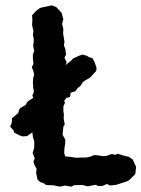

<svg xmlns="http://www.w3.org/2000/svg" viewBox="-20 -691 529 718"><path d="M65 -181 55 -184 33 -195 31 -203 18 -217 24 -232 25 -249 48 -268 51 -279 56 -287 76 -299 83 -311 104 -325V-327L101 -333L107 -349L104 -364L103 -382L104 -399L108 -412L104 -427L99 -440L105 -452L103 -472V-487L108 -501L104 -519L106 -536V-547L103 -560L105 -575L100 -597L101 -619L100 -634L115 -650L129 -661L141 -664L174 -671L191 -664L201 -653L210 -644L217 -619L212 -602L215 -590L217 -581L216 -565L219 -548L221 -534L219 -521L224 -509L227 -487L221 -475L229 -459L225 -446L229 -451L245 -463L253 -472L272 -481L288 -487L303 -483L312 -478L326 -473L334 -458L341 -437L340 -426L316 -400L298 -390L290 -384L282 -371L270 -361L262 -350L244 -344L242 -328L228 -325L221 -315L220 -314L223 -307L217 -293V-274L219 -263L218 -248L222 -226L217 -217L215 -199L214 -187L224 -169V-156L221 -137L220 -119L224 -106L246 -104L265 -101L286 -102H303L317 -105L332 -111L346 -110L366 -107L378 -108L398 -115L411 -112L420 -116L446 -108L461 -105L476 -95L481 -84L489 -67L486 -40L470 -24L461 -16L455 -13L421 -2L415 0L392 3L380 -3L364 4L348 5L338 0L322 3L309 6L289 1H272L256 2L247 7L224 3L212 5L204 7L180 2L153 1L141 -7L130 -10L120 -20L115 -46L117 -59L109 -74L105 -88L110 -98L102 -119L107 -135L108 -143V-163L103 -178L101 -196L81 -182Z"/></svg>

Font: Winky Rough Medium
Style: Regular
Weight: 500
Designer: Simon Atzbach
Foundry: typofactur
Version: Version 1.206; ttfautohint (v1.8.4.7-5d5b)